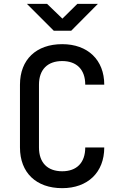

<svg xmlns="http://www.w3.org/2000/svg" viewBox="-20 -970 640 1000"><path d="M351 -810 490 -950H383L305 -873L225 -950H120L260 -810ZM304 10C437 10 523 -72 523 -202H424C424 -122 379 -78 304 -78C228 -78 183 -122 183 -202V-529C183 -608 228 -652 304 -652C379 -652 424 -608 424 -529H523C523 -658 437 -740 304 -740C169 -740 84 -660 84 -529V-202C84 -70 169 10 304 10Z"/></svg>

Font: Tekne LDO Medium
Style: Regular
Weight: 500
Monospace: yes
Designer: Alessio Laiso, Mario Rullo, Paolo Rosset
Foundry: Alessio Laiso
Version: Version 1.000;hotconv 1.0.109;makeotfexe 2.5.65596